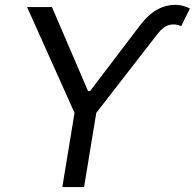

<svg xmlns="http://www.w3.org/2000/svg" viewBox="-20 -756 788 776"><path d="M89.4 -727.5H189.9L335.9 -387.7H343.8L547.4 -655.3Q592.3 -714.4 645.8 -730.2Q699.2 -746.1 747.6 -721.7L712.4 -650.4Q689 -661.1 664.8 -655.3Q640.6 -649.4 616.2 -618.2L369.1 -299.8L319.8 0H231.9L281.2 -299.8Z"/></svg>

Font: Inter Display
Style: Italic
Weight: 400
Italic angle: -9.39999°
Designer: Rasmus Andersson
Foundry: rsms
Version: Version 4.000;git-a52131595